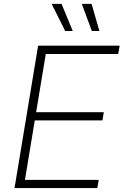

<svg xmlns="http://www.w3.org/2000/svg" viewBox="-20 -961 631 981"><path d="M54.2 0 174.8 -727.5H591.3L584 -685.1H213.9L164.6 -387.7H510.3L503.4 -345.7H157.7L107.4 -42H484.4L477.1 0ZM449.2 -802.7 397.9 -941.4H447.8L487.8 -802.7ZM313 -802.7 243.7 -941.4H294.4L351.6 -802.7Z"/></svg>

Font: Inter 18pt ExtraLight
Style: Italic
Weight: 250
Italic angle: -9.3988°
Designer: Rasmus Andersson
Foundry: rsms
Version: Version 4.001;git-66647c0bb